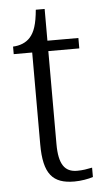

<svg xmlns="http://www.w3.org/2000/svg" viewBox="-50 -691 400 735"><g transform="rotate(-5 150.0 -324.0)"><path d="M206 10C232 10 260 5 278 -1V-37C258 -33 242 -30 220 -30C173 -30 150 -60 150 -139V-496H269V-536H150V-658H116C111 -603 101 -573 83 -553C67 -535 43 -526 17 -525V-496H88V-143C88 -29 123 10 206 10Z"/></g></svg>

Font: Noto Serif Bengali SemiCondensed Light
Style: Regular
Weight: 300
Width: 4
Designer: Juan Bruce, Universal Thirst, Indian Type Foundry and the Monotype Design Team.
Foundry: Monotype Imaging Inc.
Version: Version 2.003